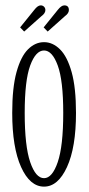

<svg xmlns="http://www.w3.org/2000/svg" viewBox="-20 -684 332 715"><path d="M144 11Q91.5 11 58.5 -62Q25.5 -135 25.5 -263.5Q25.5 -357.5 41.5 -415.5Q57.5 -473.5 84.2 -500.2Q111 -527 144 -527Q176.5 -527 203.5 -500.2Q230.5 -473.5 246.8 -415.5Q263 -357.5 263 -263.5Q263 -135 229.5 -62Q196 11 144 11ZM144 -20.5Q174.5 -20.5 195 -80.2Q215.5 -140 215.5 -263.5Q215.5 -384.5 195 -440.2Q174.5 -496 144 -496Q113 -496 92.5 -440.2Q72 -384.5 72 -263.5Q72 -140 92.5 -80.2Q113 -20.5 144 -20.5ZM157.5 -566.5 142.5 -582 195 -647Q208.5 -664 219.5 -664Q236.5 -664 236.5 -646.5Q236.5 -634.5 222 -624ZM70 -566.5 55 -582 107.5 -647Q120.5 -664 131.5 -664Q139 -664 144 -659Q149 -654 149 -646.5Q149 -634.5 134.5 -624Z"/></svg>

Font: Imbue 10pt ExtraLight
Style: Regular
Weight: 200
Designer: Tyler Finck
Foundry: Etcetera Type Company
Version: Version 1.102; ttfautohint (v1.8.3)